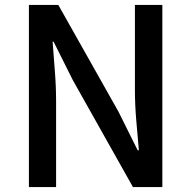

<svg xmlns="http://www.w3.org/2000/svg" viewBox="-20 -757 774 777"><path d="M97 0V-737H216L460 -304L537 -149H542Q537 -205 531.5 -269Q526 -333 526 -393V-737H637V0H518L274 -434L197 -588H193Q197 -531 202 -469Q207 -407 207 -346V0Z"/></svg>

Font: Noto Sans TC Thin Medium
Style: Regular
Weight: 500
Version: Version 2.004-H2;hotconv 1.0.118;makeotfexe 2.5.65603